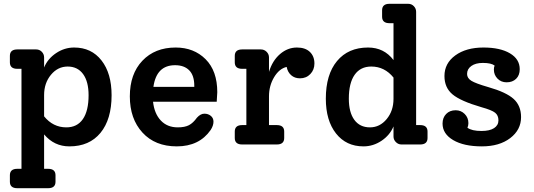

<svg xmlns="http://www.w3.org/2000/svg" viewBox="-20 -760 2810 1010"><path d="M370 -510Q461 -510 514 -442Q567 -374 567 -259Q567 -132 508.5 -61Q450 10 345 10Q265 10 212 -53V128H233Q272 128 272 162V196Q272 230 233 230H71Q32 230 32 196V162Q32 128 71 128H93V-398H71Q32 -398 32 -432V-466Q32 -500 71 -500H170Q188 -500 200 -487.5Q212 -475 212 -458V-405Q231 -451 275 -480.5Q319 -510 370 -510ZM329 -90Q386 -90 416 -133.5Q446 -177 446 -259Q446 -331 417 -370.5Q388 -410 336 -410Q284 -410 248 -366.5Q212 -323 212 -260V-148Q259 -90 329 -90Z M1123 -275Q1123 -264 1120 -225H785Q792 -162 826 -126Q860 -90 915 -90Q952 -90 974 -101.5Q996 -113 1016 -141Q1035 -162 1055 -162Q1075 -162 1089 -150.5Q1103 -139 1103 -120Q1103 -99 1088 -76Q1028 10 910 10Q796 10 729.5 -62.5Q663 -135 663 -253Q663 -371 729 -440.5Q795 -510 904 -510Q1000 -510 1061.5 -448.5Q1123 -387 1123 -275ZM901 -417Q803 -417 787 -303H1002V-309Q1002 -363 975.5 -390Q949 -417 901 -417Z M1542 -510Q1586 -510 1610 -487Q1634 -464 1634 -426Q1634 -393 1612.5 -370.5Q1591 -348 1558 -348Q1530 -348 1511.5 -364.5Q1493 -381 1488 -408Q1449 -399 1422 -354Q1395 -309 1395 -253V-102H1436Q1475 -102 1475 -68V-34Q1475 0 1436 0H1254Q1215 0 1215 -34V-68Q1215 -102 1254 -102H1276V-398H1254Q1215 -398 1215 -432V-466Q1215 -500 1254 -500H1352Q1370 -500 1382.5 -487.5Q1395 -475 1395 -458V-382Q1413 -441 1453 -475.5Q1493 -510 1542 -510Z M2190 -102Q2229 -102 2229 -68V-34Q2229 0 2190 0H2092Q2075 0 2062.5 -12.5Q2050 -25 2050 -42V-95Q2031 -49 1987 -19.5Q1943 10 1892 10Q1801 10 1747.5 -58Q1694 -126 1694 -241Q1694 -368 1753 -439Q1812 -510 1916 -510Q2000 -510 2050 -444V-638H2029Q1990 -638 1990 -672V-706Q1990 -740 2029 -740H2127Q2145 -740 2157 -727.5Q2169 -715 2169 -698V-102ZM1926 -90Q1978 -90 2014 -133.5Q2050 -177 2050 -240V-352Q2003 -410 1933 -410Q1876 -410 1845.5 -366.5Q1815 -323 1815 -241Q1815 -169 1844 -129.5Q1873 -90 1926 -90Z M2548 -302Q2643 -275 2682 -239.5Q2721 -204 2721 -144Q2721 -77 2664 -33.5Q2607 10 2515 10Q2420 10 2364 -23Q2308 -56 2308 -110Q2308 -141 2327 -160.5Q2346 -180 2377 -180Q2405 -180 2424.5 -160.5Q2444 -141 2444 -112Q2444 -100 2439 -88Q2462 -71 2513 -71Q2556 -71 2579 -86Q2602 -101 2602 -127Q2602 -153 2584.5 -167Q2567 -181 2513 -196Q2403 -228 2360.5 -263.5Q2318 -299 2318 -360Q2318 -427 2375 -468.5Q2432 -510 2523 -510Q2611 -510 2662.5 -479.5Q2714 -449 2714 -396Q2714 -364 2695 -345.5Q2676 -327 2645 -327Q2616 -327 2597 -346.5Q2578 -366 2578 -394Q2578 -407 2582 -415Q2564 -429 2520 -429Q2482 -429 2459.5 -413Q2437 -397 2437 -371Q2437 -349 2459.5 -335Q2482 -321 2548 -302Z"/></svg>

Font: Solway Medium
Style: Regular
Weight: 500
Designer: Mariya V. Pigoulevskaya
Foundry: The Northern Block Ltd.
Version: Version 1.000;hotconv 1.0.109;makeotfexe 2.5.65596